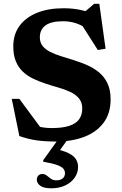

<svg xmlns="http://www.w3.org/2000/svg" viewBox="-20 -733 643 1012"><path d="M494 -649.5 414.5 -660.5 476.5 -713H503.5L536.5 -476L495.5 -469.5L396.5 -625L433.5 -583.5Q407 -602.5 376.5 -611.8Q346 -621 312 -621Q249.5 -621 219.8 -599Q190 -577 190 -536.5Q190 -509 204.5 -490.8Q219 -472.5 244 -459.8Q269 -447 300.8 -437.2Q332.5 -427.5 367 -416.5Q401.5 -406 436 -391.2Q470.5 -376.5 499.2 -353.8Q528 -331 545.5 -296Q563 -261 563 -209.5Q563 -135.5 526.2 -86.2Q489.5 -37 424.8 -12Q360 13 275.5 13Q219.5 13 174.8 7Q130 1 82 -16L42 -212H82L226 -17L106 -96Q147 -75.5 180.2 -66.8Q213.5 -58 252.5 -58Q309 -58 344.5 -69.5Q380 -81 396.8 -104Q413.5 -127 413.5 -161Q413.5 -193.5 396 -214.5Q378.5 -235.5 349.8 -248.8Q321 -262 286.8 -271.8Q252.5 -281.5 219.5 -292.5Q186 -303.5 155.5 -318Q125 -332.5 101.2 -354.5Q77.5 -376.5 63.8 -409.2Q50 -442 50 -488.5Q50 -551 82.2 -595.8Q114.5 -640.5 174 -665Q233.5 -689.5 315 -689.5Q364.5 -689.5 406.8 -680.2Q449 -671 494 -649.5ZM250.5 259.5Q210.5 259.5 192.2 246Q174 232.5 174 214Q174 201 182 192.5Q190 184 203 184Q216 184 226.2 192.2Q236.5 200.5 248.2 209Q260 217.5 277 217.5Q297.5 217.5 310 207.8Q322.5 198 322.5 179.5Q322.5 166.5 313.8 156Q305 145.5 280.2 136.5Q255.5 127.5 208 119.5V111L305 -24H355L261 107.5L262.5 50Q314.5 60.5 342.2 74.8Q370 89 380.8 107Q391.5 125 391.5 146.5Q391.5 177.5 373.8 203.2Q356 229 324.2 244.2Q292.5 259.5 250.5 259.5Z"/></svg>

Font: Newsreader 16pt 16pt
Style: Bold
Weight: 700
Version: Version 1.003